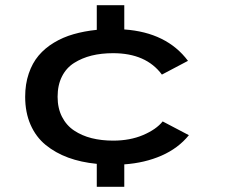

<svg xmlns="http://www.w3.org/2000/svg" viewBox="-20 -720 890 740"><path d="M353 0V-88.5Q292 -94.5 243 -112.5Q194 -130.5 156.2 -161.2Q118.5 -192 97.8 -239.2Q77 -286.5 77 -347Q77 -396 90.8 -436.5Q104.5 -477 128.8 -505.8Q153 -534.5 187.8 -555.5Q222.5 -576.5 263.5 -588.2Q304.5 -600 353 -605V-700H459V-606.5Q622.5 -595 704.5 -485.5L604 -432.5Q543 -515 416 -515Q370.5 -515 333.2 -505.8Q296 -496.5 265.8 -477.5Q235.5 -458.5 218.8 -425.2Q202 -392 202 -347Q202 -303 219 -269.8Q236 -236.5 265.8 -216.8Q295.5 -197 333.2 -187.5Q371 -178 416 -178Q481 -178 531.5 -199.5Q582 -221 607 -252L708 -199Q667 -148.5 602.5 -120.2Q538 -92 459 -86.5V0Z"/></svg>

Font: League Mono Wide Medium
Style: Regular
Weight: 500
Width: 8
Designer: Tyler Finck
Foundry: The League of Moveable Type / Tyler Finck
Version: Version 2.210